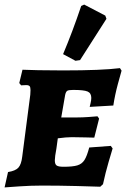

<svg xmlns="http://www.w3.org/2000/svg" viewBox="-22 -809 550 837"><path d="M255 -82Q295 -82 315 -88Q335 -94 346 -111Q357 -128 367 -166L461 -173L469 -162Q465 -149 451.5 -103Q438 -57 427 -6L415 5Q392 4 313 2Q234 0 161 0Q111 0 61.5 3.5Q12 7 -2 8L13 -59Q45 -64 58 -78Q71 -92 75 -127L110 -396Q111 -404 111 -416Q111 -429 107 -433.5Q103 -438 92 -438L70 -437L62 -447L76 -505Q94 -504 145 -503Q196 -502 253 -502Q423 -502 501 -512L508 -501Q504 -488 491.5 -441.5Q479 -395 472 -349L369 -343Q370 -347 373 -360Q376 -373 376 -382Q376 -403 360 -410Q344 -417 297 -417Q277 -417 271 -413Q265 -409 262 -395L245 -297H313Q338 -297 365 -299Q392 -301 403 -302L410 -292L389 -209Q379 -209 350.5 -210Q322 -211 291 -211Q267 -211 230 -206L224 -162Q217 -125 217 -110Q217 -93 225 -87.5Q233 -82 255 -82ZM327 -547 307 -544 253 -573Q294 -670 332 -783L345 -789L437 -741L442 -727Z"/></svg>

Font: Alegreya SC ExtraBold
Style: Italic
Weight: 800
Italic angle: -7°
Designer: Juan Pablo del Peral
Foundry: Huerta Tipografica
Version: Version 2.007; ttfautohint (v1.6)